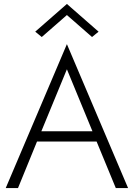

<svg xmlns="http://www.w3.org/2000/svg" viewBox="-20 -950 676 970"><path d="M318 -874 445 -763 478 -790 318 -930 158 -790 191 -763ZM9 0H71L167 -235H468L565 0H627L318 -727ZM318 -600 447 -287H189Z"/></svg>

Font: Jost Light
Style: Regular
Weight: 300
Version: Version 3.710